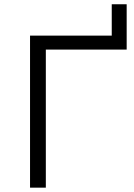

<svg xmlns="http://www.w3.org/2000/svg" viewBox="-20 -864 615 884"><path d="M118.3 0V-700H494.5V-844.4H563.2V-635.7H191V0Z"/></svg>

Font: Montserrat Alternates Thin
Style: Regular
Weight: 100
Designer: Julieta Ulanovsky
Foundry: Julieta Ulanovsky
Version: Version 9.000